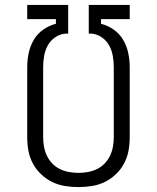

<svg xmlns="http://www.w3.org/2000/svg" viewBox="-20 -755 640 783"><path d="M300 8Q272 8 244.5 3.5Q217 -1 192.5 -13Q168 -25 147.5 -44.5Q127 -64 114 -88.5Q101 -113 96 -140Q91 -167 91 -195V-481Q91 -510 97 -538.5Q103 -567 117.5 -592Q132 -617 156 -634Q180 -651 208 -658V-677H91V-735H258V-618H249Q226 -617 206 -603.5Q186 -590 175 -570Q164 -550 160 -527Q156 -504 156 -481V-195Q156 -176 159.5 -156.5Q163 -137 171.5 -119.5Q180 -102 193.5 -88Q207 -74 224.5 -65.5Q242 -57 261.5 -53.5Q281 -50 300 -50Q319 -50 338.5 -53.5Q358 -57 375.5 -65.5Q393 -74 406.5 -88Q420 -102 428.5 -119.5Q437 -137 440.5 -156.5Q444 -176 444 -195V-481Q444 -504 440 -527Q436 -550 425 -570Q414 -590 394 -603.5Q374 -617 351 -618H342V-735H509V-677H392V-658Q420 -651 444 -634Q468 -617 482.5 -592Q497 -567 503 -538.5Q509 -510 509 -481V-195Q509 -167 504 -140Q499 -113 486 -88.5Q473 -64 452.5 -44.5Q432 -25 407.5 -13Q383 -1 355.5 3.5Q328 8 300 8Z"/></svg>

Font: Iosevka Custom Light Extended
Style: Regular
Weight: 300
Width: 7
Monospace: yes
Designer: Belleve Invis
Foundry: Belleve Invis
Version: Version 11.2.4; ttfautohint (v1.8.4)